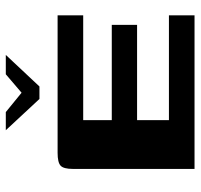

<svg xmlns="http://www.w3.org/2000/svg" viewBox="-34 -640 674 645"><g transform="rotate(-90 302.5 -317.0)"><path d="M188 -634H249L314 -581L376 -634H441L335 -521H293ZM58 0V-408Q58 -440 69 -450Q80 -460 112 -460H574V-374H222V-278H542V-193H222V-86H574V0Z"/></g></svg>

Font: r_Genos
Style: Bold
Weight: 700
Designer: Robert E. Leuschke
Foundry: Robert E. Leuschke
Version: Version 2.000;June 29, 2024;FontCreator 14.0.0.2814 32-bit